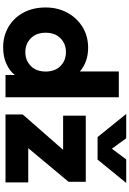

<svg xmlns="http://www.w3.org/2000/svg" viewBox="179 -986 822 1220"><g transform="rotate(90 590.0 -376.0)"><path d="M281 15Q208.5 15 151 -18.8Q93.5 -52.5 60.5 -113.2Q27.5 -174 27.5 -255Q27.5 -331.5 60.5 -392.5Q93.5 -453.5 151.2 -489.2Q209 -525 284 -525Q372 -525 434 -473V-720H598V0H456.5V-58.5Q429 -25 384.2 -5Q339.5 15 281 15ZM311.5 -126Q364 -126 399.2 -160.8Q434.5 -195.5 434.5 -255Q434.5 -314.5 399.5 -349.2Q364.5 -384 311.5 -384Q258 -384 223 -349.2Q188 -314.5 188 -255Q188 -195.5 223.2 -160.8Q258.5 -126 311.5 -126ZM707.5 0V-109.5L932 -366H715V-510H1135V-400.5L921.5 -144.5H1139V0ZM851 -585 704 -767H858.5L925 -676L993 -767H1142.5L994 -585Z"/></g></svg>

Font: Geologica
Style: Bold
Weight: 700
Designer: Sindre Bremnes, Frode Helland
Foundry: Monokrom Skriftforlag AS
Version: Version 1.010; ttfautohint (v1.8.4.7-5d5b);gftools[0.9.28]